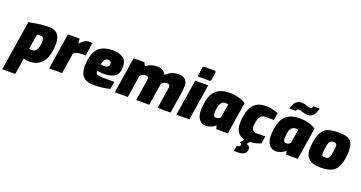

<svg xmlns="http://www.w3.org/2000/svg" viewBox="-48 -1615 5071 2698"><g transform="rotate(20 2488.0 -266.0)"><path d="M125 -511Q217 -528 281 -536.5Q345 -545 412 -545Q511 -545 552.5 -497Q594 -449 594 -348Q594 -305 584 -238Q564 -114 496 -54Q428 6 333 6Q303 6 277 2Q251 -2 239 -9L200 237H6ZM399 -274Q403 -302 403 -313Q403 -354 392 -372Q381 -390 356 -390H299L263 -165Q277 -158 309 -158Q344 -158 366 -184.5Q388 -211 399 -274Z M706 -539H880L889 -467Q919 -503 952 -524Q985 -545 1025 -545Q1052 -545 1071 -540L1042 -346H984Q945 -346 914 -336Q883 -326 864 -310L815 0H621Z M1079 -203Q1079 -245 1088 -299Q1109 -431 1181 -488Q1253 -545 1375 -545Q1467 -545 1528 -508Q1589 -471 1589 -376Q1589 -268 1531.5 -229Q1474 -190 1368 -190Q1306 -190 1271 -198Q1269 -186 1269 -178Q1269 -156 1293 -145.5Q1317 -135 1368 -135H1547L1529 -22Q1417 6 1289 6Q1176 6 1127.5 -47Q1079 -100 1079 -203ZM1409 -355Q1409 -375 1397 -386.5Q1385 -398 1362 -398Q1330 -398 1311 -373.5Q1292 -349 1283 -299Q1309 -295 1322 -295Q1374 -295 1391.5 -309.5Q1409 -324 1409 -355Z M1688 -539H1850L1874 -487Q1910 -515 1950 -530Q1990 -545 2046 -545Q2090 -545 2121 -527Q2152 -509 2173 -467Q2213 -507 2261 -526Q2309 -545 2353 -545Q2430 -545 2463 -511Q2496 -477 2496 -417Q2496 -370 2488 -322L2437 0H2243L2293 -317Q2294 -322 2294 -331Q2294 -371 2248 -371Q2207 -371 2170 -334L2167 -315L2117 0H1923L1973 -317Q1974 -323 1974 -332Q1974 -353 1962.5 -362Q1951 -371 1929 -371Q1904 -371 1885.5 -361Q1867 -351 1850 -334L1797 0H1603Z M2622 -630 2639 -741Q2644 -766 2667 -766H2819Q2830 -766 2834.5 -759Q2839 -752 2837 -741L2820 -630Q2815 -607 2794 -607H2642Q2631 -607 2625.5 -613.5Q2620 -620 2622 -630ZM2609 -539H2803L2718 0H2524Z M2825 -182Q2825 -218 2837 -299Q2857 -423 2927 -484Q2997 -545 3127 -545Q3201 -545 3265.5 -526.5Q3330 -508 3369 -479L3293 0H3119L3107 -52Q3084 -29 3043.5 -11.5Q3003 6 2963 6Q2903 6 2864 -41Q2825 -88 2825 -182ZM3126 -178 3159 -383Q3153 -385 3141.5 -387.5Q3130 -390 3118 -390Q3080 -390 3057.5 -363Q3035 -336 3027 -288Q3019 -243 3019 -218Q3019 -149 3062 -149Q3099 -149 3126 -178Z M3602 -270Q3597 -238 3597 -223Q3597 -139 3669 -139H3802L3785 -30Q3749 -14 3711 -4.5Q3673 5 3624 6L3591 49Q3615 53 3630 68.5Q3645 84 3645 113Q3645 152 3613 177.5Q3581 203 3517 203H3458L3470 124L3486 121Q3522 115 3522 89Q3522 70 3495 62L3542 1Q3474 -13 3439 -61.5Q3404 -110 3404 -204Q3404 -245 3413 -300Q3450 -545 3664 -545Q3741 -545 3854 -509L3836 -398H3711Q3659 -398 3636 -366.5Q3613 -335 3602 -270Z M3871 -182Q3871 -218 3883 -299Q3903 -423 3973 -484Q4043 -545 4173 -545Q4247 -545 4311.5 -526.5Q4376 -508 4415 -479L4339 0H4165L4153 -52Q4130 -29 4089.5 -11.5Q4049 6 4009 6Q3949 6 3910 -41Q3871 -88 3871 -182ZM4172 -178 4205 -383Q4199 -385 4187.5 -387.5Q4176 -390 4164 -390Q4126 -390 4103.5 -363Q4081 -336 4073 -288Q4065 -243 4065 -218Q4065 -149 4108 -149Q4145 -149 4172 -178ZM4120 -762Q4143 -762 4162 -757.5Q4181 -753 4207 -745Q4238 -733 4257 -733Q4285 -733 4292 -769H4388Q4368 -693 4337 -660Q4306 -627 4257 -627Q4235 -627 4214.5 -631.5Q4194 -636 4164 -645Q4131 -656 4119 -656Q4095 -656 4083 -625H3987Q4005 -699 4039 -730.5Q4073 -762 4120 -762Z M4449 -185Q4449 -239 4457 -289Q4474 -396 4509 -451Q4544 -506 4601.5 -525.5Q4659 -545 4756 -545Q4846 -545 4893.5 -524Q4941 -503 4958.5 -460Q4976 -417 4976 -344Q4976 -294 4967 -235Q4952 -138 4916.5 -86Q4881 -34 4822.5 -14Q4764 6 4670 6Q4559 6 4504 -43Q4449 -92 4449 -185ZM4774 -262Q4783 -330 4783 -353Q4783 -376 4771 -385Q4759 -394 4731 -394Q4702 -394 4687 -383.5Q4672 -373 4663.5 -346Q4655 -319 4647 -262Q4641 -222 4641 -194Q4641 -169 4652 -159Q4663 -149 4690 -149Q4719 -149 4734 -158Q4749 -167 4757.5 -190.5Q4766 -214 4774 -262Z"/></g></svg>

Font: Exo Black
Style: Italic
Weight: 900
Italic angle: -9°
Designer: Natanael Gama
Foundry: Natanael Gama
Version: Version 1.500; ttfautohint (v1.6)